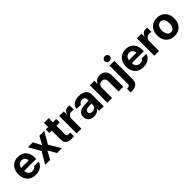

<svg xmlns="http://www.w3.org/2000/svg" viewBox="342 -2338 4127 4127"><g transform="rotate(-45 2405.5 -274.0)"><path d="M34.8 -262.4Q34.8 -344 66.7 -406.4Q98.7 -468.9 156.7 -503Q214.8 -537.1 291.6 -537.1Q363.2 -537.1 419.4 -507.1Q475.6 -477.2 507.8 -416.5Q540 -355.8 540 -268.6V-227.9H94V-318.5H403.7Q403.7 -350.8 389.7 -375.7Q375.7 -400.7 350.7 -415Q325.7 -429.2 293.8 -429.2Q260.2 -429.2 233.9 -413.7Q207.6 -398.2 192.8 -371.5Q177.9 -344.8 177.4 -313V-228.1Q177.4 -188.3 192.4 -158.7Q207.3 -129.1 235.1 -113.4Q262.8 -97.7 299.4 -97.7Q323.6 -97.7 343.6 -104.7Q363.6 -111.6 377.7 -123.1Q391.7 -134.6 398.7 -150.6H536.6Q526.2 -102.2 494.4 -65.9Q462.6 -29.5 412 -9.7Q361.4 10.2 297.2 10.2Q217.1 10.2 157.9 -22.9Q98.7 -56.1 66.7 -117.6Q34.8 -179.1 34.8 -262.4Z M840.1 -343.8 940.7 -530.3H1089.9L935.6 -265.6L1093.8 0H946.1L840.1 -184.6L736.7 0H587L744.6 -265.6L592.5 -530.3H742.2Z M1451.6 -421.8H1134.3V-530.3H1451.6ZM1351.9 -657.2V-162.8Q1351.9 -142.8 1358.1 -131.2Q1364.3 -119.7 1375.3 -115Q1386.3 -110.3 1402.4 -109.7Q1423 -109.2 1458.8 -112.2V1.8Q1426.3 7.4 1383.1 7.4Q1329.4 7.4 1289.9 -9.1Q1250.3 -25.5 1228.5 -59.3Q1206.7 -93 1207.2 -143V-657.2Z M1542.7 -530.3H1682.4V-438.2H1688.2Q1702.3 -486.9 1736.3 -512.4Q1770.3 -538 1815.5 -538Q1838.9 -538 1861.7 -533.2V-404.1Q1852.4 -407.7 1834 -409.9Q1815.6 -412.1 1799.9 -412.1Q1767.7 -412.1 1742.2 -398.2Q1716.6 -384.3 1701.8 -359Q1687 -333.8 1687 -301.4V0H1542.7Z M2160.7 -225.3 2113.9 -221.4Q2075.3 -218 2053.4 -200.2Q2031.5 -182.4 2031.5 -152.6Q2031.5 -133 2041.5 -119.1Q2051.5 -105.2 2069.7 -98Q2087.9 -90.7 2110.7 -90.7Q2143.4 -90.7 2168.8 -103.8Q2194.3 -116.9 2208.6 -139.5Q2222.8 -162.1 2222.8 -189.6L2221.7 -360.7Q2221.7 -383.3 2212.1 -399.2Q2202.5 -415.1 2183.4 -423.2Q2164.3 -431.3 2137.5 -431.3Q2101.3 -431.3 2078.3 -415.9Q2055.2 -400.5 2049.3 -372.7H1911.7Q1916.4 -419.5 1944.6 -456.9Q1972.7 -494.3 2022.7 -515.7Q2072.8 -537.1 2140.9 -537.1Q2202.8 -537.1 2253.4 -518.2Q2304 -499.3 2335 -458.9Q2366.1 -418.5 2366.1 -357.3V0H2228.9V-73.4H2225Q2211.9 -48.4 2190.5 -30Q2169.1 -11.5 2138.9 -0.8Q2108.6 9.9 2069.5 9.9Q2018.2 9.9 1978.6 -8.2Q1938.9 -26.4 1916.1 -62.1Q1893.3 -97.8 1893.3 -148.2Q1893.3 -231.2 1948 -268.7Q2002.7 -306.3 2090.3 -311.6Q2105.1 -313.1 2180.7 -316.4L2228.7 -318.3L2229.6 -229Q2209.8 -228.4 2160.7 -225.3Z M2620.1 0H2475.8V-530.3H2613.3V-437.3H2619Q2637.8 -484.2 2679 -510.6Q2720.1 -537.1 2778.7 -537.1Q2833.9 -537.1 2875.1 -513.2Q2916.2 -489.3 2938.7 -444.4Q2961.3 -399.5 2961.3 -338V0H2817V-312.8Q2817 -345.5 2805.9 -368.8Q2794.8 -392 2773.5 -404.6Q2752.1 -417.1 2721.8 -417.1Q2691.6 -417.1 2668.5 -404.1Q2645.4 -391.1 2632.7 -366.4Q2620.1 -341.7 2620.1 -307.3Z M3217.7 -530.3V26.5Q3217.7 86.2 3194.3 124.6Q3170.8 162.9 3126.8 181.1Q3082.7 199.2 3018.6 199.2Q3009.3 199.2 2988.9 198.1V84.6Q2997.7 85.2 3008.8 85.2Q3032.1 85.2 3046.4 78.4Q3060.6 71.7 3067.1 58.1Q3073.5 44.6 3073.5 24.3V-530.3ZM3065.9 -673.3Q3065.9 -693.3 3076.7 -710.2Q3087.6 -727 3105.7 -736.8Q3123.7 -746.6 3144.9 -746.6Q3166.5 -746.6 3184.6 -736.8Q3202.7 -727 3213.2 -710.2Q3223.8 -693.3 3223.8 -673.3Q3223.8 -653.7 3213.2 -636.6Q3202.7 -619.5 3184.6 -609.7Q3166.5 -599.9 3144.9 -599.9Q3123.7 -599.9 3105.7 -609.7Q3087.6 -619.5 3076.7 -636.6Q3065.9 -653.7 3065.9 -673.3Z M3308.2 -262.4Q3308.2 -344 3340.2 -406.4Q3372.1 -468.9 3430.2 -503Q3488.2 -537.1 3565.1 -537.1Q3636.7 -537.1 3692.8 -507.1Q3749 -477.2 3781.2 -416.5Q3813.5 -355.8 3813.5 -268.6V-227.9H3367.4V-318.5H3677.1Q3677.1 -350.8 3663.1 -375.7Q3649.1 -400.7 3624.2 -415Q3599.2 -429.2 3567.3 -429.2Q3533.7 -429.2 3507.4 -413.7Q3481 -398.2 3466.2 -371.5Q3451.4 -344.8 3450.8 -313V-228.1Q3450.8 -188.3 3465.8 -158.7Q3480.8 -129.1 3508.5 -113.4Q3536.2 -97.7 3572.9 -97.7Q3597.1 -97.7 3617.1 -104.7Q3637.1 -111.6 3651.1 -123.1Q3665.1 -134.6 3672.2 -150.6H3810.1Q3799.6 -102.2 3767.8 -65.9Q3736 -29.5 3685.5 -9.7Q3634.9 10.2 3570.7 10.2Q3490.5 10.2 3431.3 -22.9Q3372.1 -56.1 3340.2 -117.6Q3308.2 -179.1 3308.2 -262.4Z M3904.5 -530.3H4044.2V-438.2H4050Q4064.1 -486.9 4098.1 -512.4Q4132.1 -538 4177.4 -538Q4200.7 -538 4223.5 -533.2V-404.1Q4214.2 -407.7 4195.8 -409.9Q4177.4 -412.1 4161.7 -412.1Q4129.6 -412.1 4104 -398.2Q4078.4 -384.3 4063.6 -359Q4048.8 -333.8 4048.8 -301.4V0H3904.5Z M4255.5 -263.2Q4255.5 -345.3 4287.2 -407Q4318.8 -468.8 4377.9 -502.9Q4436.9 -537.1 4515.9 -537.1Q4595 -537.1 4654.1 -502.9Q4713.2 -468.8 4744.6 -407Q4776.1 -345.3 4776.1 -263.2Q4776.1 -182.2 4744.6 -120.2Q4713.2 -58.2 4654.1 -24Q4595 10.2 4515.9 10.2Q4436.9 10.2 4377.9 -24Q4318.8 -58.2 4287.2 -120.2Q4255.5 -182.2 4255.5 -263.2ZM4629.1 -264.4Q4629.1 -311.3 4616.4 -348.1Q4603.7 -385 4578.5 -406Q4553.3 -427 4517 -427Q4480.2 -427 4454.2 -406Q4428.3 -385 4415.1 -348.4Q4402 -311.9 4402 -264.4Q4402 -216.9 4415.1 -180.2Q4428.3 -143.6 4454.2 -122.6Q4480.2 -101.6 4517 -101.6Q4553.3 -101.6 4578.5 -122.6Q4603.7 -143.6 4616.4 -180.5Q4629.1 -217.4 4629.1 -264.4Z"/></g></svg>

Font: Pretendard JP Variable
Style: Regular
Weight: 400
Designer: Base glyphs from Inter by Rasmus Andersson; Hangul glyphs from Noto Sans CJK(Source Han Sans) by Jang Soo-young and Kang
Foundry: Kil Hyung-jin
Version: Version 1.307;Glyphs 3.2 (3192)